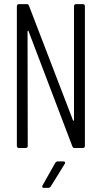

<svg xmlns="http://www.w3.org/2000/svg" viewBox="-20 -720 494 934"><path d="M340 -690V-136C340 -132 336 -131 335 -135L121 -692C119 -698 115 -700 110 -700H72C66 -700 62 -696 62 -690V-10C62 -4 66 0 72 0H105C111 0 115 -4 115 -10L114 -567C114 -571 118 -572 119 -568L332 -8C334 -2 338 0 343 0H383C389 0 393 -4 393 -10V-690C393 -696 389 -700 383 -700H350C344 -700 340 -696 340 -690ZM194 194H215C220 194 224 191 227 187L295 77C299 70 296 65 288 65H261C256 65 252 68 249 72L187 182C183 189 186 194 194 194Z"/></svg>

Font: Barlow Condensed Light
Style: Regular
Weight: 300
Width: 3
Designer: Jeremy Tribby
Foundry: Tribby Type
Version: Version 1.422;hotconv 1.0.109;makeotfexe 2.5.65596